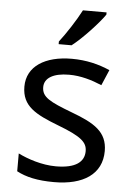

<svg xmlns="http://www.w3.org/2000/svg" viewBox="-55 -807 588 858"><g transform="rotate(5 239.5 -378.0)"><path d="M388 -756V-766H282C259 -721 216 -655 187 -618V-606H245C292 -642 363 -719 388 -756ZM434 -148C434 -234 375 -269 273 -307C170 -346 135 -364 135 -409C135 -449 174 -474 246 -474C298 -474 348 -459 393 -440L423 -510C373 -532 317 -546 252 -546C132 -546 51 -495 51 -404C51 -316 113 -284 217 -244C322 -204 349 -180 349 -140C349 -92 311 -61 222 -61C159 -61 94 -83 52 -104V-24C93 -2 145 10 220 10C351 10 434 -44 434 -148Z"/></g></svg>

Font: Noto Sans Kayah Li
Style: Regular
Weight: 400
Designer: Monotype Design Team, Sérgio Martins
Foundry: Monotype Imaging Inc.
Version: Version 2.002